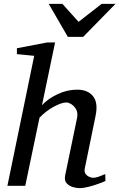

<svg xmlns="http://www.w3.org/2000/svg" viewBox="-20 -955 614 987"><path d="M522 -24.9Q513.7 -20.5 489.5 -11.5Q465.3 -2.4 437.3 4.9Q409.2 12.2 388.2 12.2Q376 12.2 356.4 7.1Q336.9 2 323.2 -12.2Q309.6 -26.4 314.9 -53.2L376 -348.1Q381.3 -374.5 371.6 -392.3Q361.8 -410.2 346.9 -419.2Q332 -428.2 320.8 -428.2Q296.9 -428.2 256.6 -406.5Q216.3 -384.8 183.1 -350.1L109.9 0H18.1L155.8 -668L66.9 -676.8V-707L223.1 -736.8H263.2L195.8 -414.1Q226.6 -447.8 276.1 -470.9Q325.7 -494.1 376 -494.1Q431.2 -494.1 458.3 -460.4Q485.4 -426.8 471.2 -358.9L416 -89.8Q412.1 -70.8 420.4 -60.3Q428.7 -49.8 440.4 -45.4Q452.1 -41 458 -41Q471.7 -41 487.8 -46.9Q503.9 -52.7 521 -60.1ZM573.7 -935.1 407.7 -765.6H328.6L230.5 -935.1H300.8L383.8 -842.8L502.4 -935.1Z"/></svg>

Font: Charis
Style: Italic
Weight: 400
Italic angle: -11°
Designer: Walt Agee, Miriam Martin, Annie Olsen, Victor Gaultney, Lorna Priest, Alan Ward, Bob Hallissy, Martin Hosken, Sharon Cor
Foundry: SIL Global
Version: Version 7.000